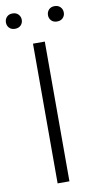

<svg xmlns="http://www.w3.org/2000/svg" viewBox="-109 -920 488 962"><g transform="rotate(-10 135.0 -439.0)"><path d="M0 0ZM163.1 0H103V-710.9H163.1ZM-12.2 -838.4Q-12.2 -855 -1.5 -866.5Q9.3 -877.9 27.8 -877.9Q46.4 -877.9 57.4 -866.5Q68.4 -855 68.4 -838.4Q68.4 -822.3 57.4 -811Q46.4 -799.8 27.8 -799.8Q9.3 -799.8 -1.5 -811Q-12.2 -822.3 -12.2 -838.4ZM201.7 -837.9Q201.7 -854.5 212.4 -866Q223.1 -877.4 241.7 -877.4Q260.3 -877.4 271.2 -866Q282.2 -854.5 282.2 -837.9Q282.2 -821.8 271.2 -810.5Q260.3 -799.3 241.7 -799.3Q223.1 -799.3 212.4 -810.5Q201.7 -821.8 201.7 -837.9Z"/></g></svg>

Font: Roboto Light
Style: Regular
Weight: 300
Designer: Google
Version: Version 2.134; 2016; ttfautohint (v1.6)